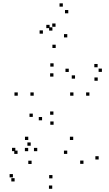

<svg xmlns="http://www.w3.org/2000/svg" viewBox="-20 -924 660 1165"><path d="M578.7 43.8V23.8H558.7V43.8ZM424.2 -74.5V-94.5H404.2V-74.5ZM151.5 -74.5V-94.5H131.5V-74.5ZM166.3 -39.7V-59.7H146.3V-39.7ZM235.3 -194V-214H215.3V-194ZM179 -214.7V-234.7H159V-214.7ZM73 -7V-27H53V-7ZM86.5 9.8V-10.2H66.5V9.8ZM388 9.8V-10.2H368V9.8ZM486.5 70.2V50.2H466.5V70.2ZM298.3 158.2V138.2H278.3V158.2ZM171.7 71V51H151.7V71ZM206 -6.7V-26.7H186V-6.7ZM151 -6.7V-26.7H131V-6.7ZM58.3 152.3V132.3H38.3V152.3ZM68.7 177V157H48.7V177ZM297 221.5V201.5H277V221.5ZM522.5 -343.3V-363.3H502.5V-343.3ZM305.2 -519.8V-539.8H285.2V-519.8ZM87.8 -343.3V-363.3H67.8V-343.3ZM305.2 -167V-187H285.2V-167ZM184.5 -343.3V-363.3H164.5V-343.3ZM304.2 -459.2V-479.2H284.2V-459.2ZM425.7 -343.3V-363.3H405.7V-343.3ZM304.2 -227.7V-247.7H284.2V-227.7ZM598.3 -487.8V-507.8H578.3V-487.8ZM572.3 -515.8V-535.8H552.3V-515.8ZM397.3 -487.3V-507.3H377.3V-487.3ZM435.3 -446.8V-466.8H415.3V-446.8ZM573 -434V-454H553V-434ZM240.3 -719.7V-739.7H220.3V-719.7ZM318 -632.8V-652.8H298V-632.8ZM388.3 -697V-717H368.3V-697ZM317 -761.5V-781.5H297V-761.5ZM281 -753.3V-773.3H261V-753.3ZM298 -738.3V-758.3H278V-738.3ZM394.3 -843.2V-863.2H374.3V-843.2ZM361.2 -883.7V-903.7H341.2V-883.7Z"/></svg>

Font: Monaspace Xenon Dots Var
Style: Regular
Weight: 400
Designer: Riley Cran and the Lettermatic Team
Version: Version 1.100 (Monaspace Xenon Dots)